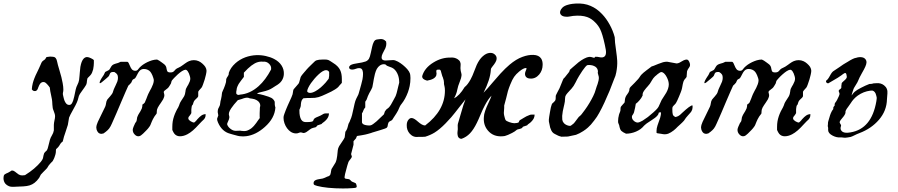

<svg xmlns="http://www.w3.org/2000/svg" viewBox="-151 -754 5072 1085"><path d="M-131.3 252.4Q-131.3 245.1 -129.9 240.2Q-128.4 234.9 -124.5 231.4Q-121.6 229 -115.2 226.1Q-110.4 224.1 -106 222.2Q-96.7 217.3 -92.3 214.4Q-91.3 213.4 -90.3 212.9Q-88.4 210.9 -86.9 210.4Q-85 209.5 -82 209.5Q-75.2 209.5 -65.9 216.3Q-63.5 218.3 -60.5 220.7Q-50.8 228.5 -45.4 231.9Q-36.1 237.3 -25.9 237.3L-9.8 235.8Q19 217.8 41 199.2Q64.9 178.7 79.6 160.6Q89.4 148.4 91.8 140.1Q92.3 137.7 93.3 132.1Q94.2 126.5 95.2 123Q96.7 115.2 98.6 111.8Q99.6 109.4 103 106Q103 106 103 106Q106.9 102.1 108.9 100.1Q110.8 98.6 111.3 98.1Q113.8 96.7 116.7 89.4Q117.7 87.4 118.2 85.7Q118.7 84 120.1 79.1Q122.1 70.3 124.5 62Q126.5 54.2 128.4 46.9Q129.9 40.5 130.9 36.6Q134.8 23.4 142.1 11.7Q150.9 -2.4 153.3 -17.1V-48.3Q153.8 -60.1 156.7 -72.8Q160.2 -86.9 160.2 -97.2Q160.2 -104.5 157.7 -111.8Q156.7 -115.7 153.8 -123Q152.3 -126.5 151.9 -128.4Q147.9 -137.7 147 -143.6Q146.5 -145 146 -153.3Q145.5 -157.7 145 -162.1Q144.5 -171.9 144 -179.7Q144 -183.6 142.6 -191.9Q140.6 -204.1 137.7 -216.3Q132.3 -238.8 130.4 -259.3Q127.4 -263.7 124 -268.1Q119.1 -274.4 114.7 -278.8Q110.4 -283.7 106.9 -286.1Q101.6 -290.5 94.2 -290.5Q83.5 -290.5 75.7 -280.8Q70.8 -274.4 65.4 -260.3Q64 -255.4 63 -253.4Q57.6 -239.3 46.4 -239.3Q42.5 -239.3 39.1 -240.2Q33.2 -242.7 28.8 -249Q29.8 -266.1 34.2 -283.7Q37.6 -296.9 43.5 -312Q48.8 -326.2 60.1 -348.6Q63 -355 70.3 -370.1L72.8 -376Q73.7 -377 76.2 -383.3Q77.1 -385.3 78.1 -387.7Q81.1 -395 82.5 -397.9Q85 -403.8 89.4 -408.2Q91.8 -410.6 95.7 -413.1Q97.7 -414.1 98.6 -415Q102.1 -417 104 -419.4Q106.9 -422.9 111.8 -431.6L131.3 -434.1Q134.3 -434.1 134.3 -434.1Q143.6 -434.1 148.9 -433.1Q152.8 -432.6 155.8 -431.6Q160.6 -429.7 164.1 -425.3Q169.4 -418.9 171.9 -405.3Q172.9 -399.4 176.3 -386.7Q180.2 -372.1 185.1 -356.4Q191.4 -335.9 195.8 -318.4Q200.7 -299.3 203.1 -284.7Q207 -263.2 207 -248.5Q207 -238.3 205.1 -231.9Q203.6 -227.1 204.6 -219.2Q205.6 -213.4 207.5 -206.1Q210.4 -192.9 213.9 -184.1Q218.3 -174.3 223.1 -168.9Q230 -161.1 239.7 -161.1Q242.7 -161.1 244.6 -161.6Q250 -162.6 253.9 -168Q257.8 -173.3 262.2 -185.1Q265.6 -195.3 268.6 -209Q271 -218.8 273.9 -234.4Q274.9 -241.2 276.9 -248.5Q280.3 -263.2 286.6 -274.9Q293.5 -288.1 295.9 -301.8Q297.4 -309.6 298.3 -324.7Q298.8 -334 299.8 -342.8Q301.3 -362.8 303.2 -376Q306.2 -392.6 310.5 -403.8Q315.4 -416.5 322.3 -423.3Q331.1 -431.6 341.3 -431.6Q345.7 -431.6 351.6 -429.7Q356.4 -428.2 362.3 -425.3Q367.7 -422.9 371.6 -420.4Q377.4 -417 379.4 -414.1V-397.9Q379.4 -390.1 378.4 -381.8Q377.4 -371.1 375.5 -362.3Q373 -352.5 369.6 -344.7Q365.7 -335 360.8 -330.1Q359.4 -328.1 357.4 -326.2Q354.5 -323.2 352.1 -320.8Q348.6 -317.9 346.2 -314.9Q343.8 -312.5 343.3 -311.5Q342.8 -310.5 341.8 -305.2Q341.3 -301.8 340.3 -296.4Q339.8 -291 339.4 -287.1Q338.4 -281.7 337.4 -278.3Q335.4 -272.9 325.7 -258.8Q321.3 -252.4 315.9 -245.1Q305.7 -231 300.8 -223.6Q293.5 -211.9 291.5 -199.7Q289.6 -189.9 283.2 -174.8Q277.3 -161.1 264.6 -138.7Q261.7 -133.3 259.8 -129.9Q245.6 -105 239.3 -89.4L232.4 -48.3Q225.6 -24.9 218.8 -6.3Q209 20.5 205.1 39.6Q203.6 45.4 202.6 46.9Q202.1 47.4 200.7 47.9Q196.3 50.8 192.4 55.7Q190.4 58.1 187.5 63Q186 65.4 185.1 67.4Q181.2 73.2 177.7 77.6L166 88.9Q165.5 90.3 165 95.2Q165 98.6 164.6 104.5Q164.1 107.9 164.1 109.9Q163.1 116.2 162.1 119.1Q161.6 120.6 161.1 122.6Q158.2 131.3 155.8 138.2Q153.8 142.6 151.9 146.5Q149.4 152.3 146.5 156.7Q143.6 160.2 138.2 165Q134.8 168.5 132.3 171.4Q126.5 177.2 123.5 182.1Q120.1 187.5 119.1 189.5Q116.2 195.8 107.4 204.1Q105 206.5 92.8 218.8Q92.8 218.8 92.8 218.8Q81.5 230 79.6 232.9L70.3 251Q57.6 269 43.9 279.3Q31.7 288.6 16.6 293.5Q2.4 297.9 -19.5 299.3Q-32.2 299.8 -43.5 300.3Q-59.1 300.8 -65.4 301.3Q-69.8 301.8 -75.2 301.8Q-81.5 301.8 -87.4 301.3Q-93.8 300.8 -101.1 297.9Q-112.8 293 -120.6 284.2Q-131.3 271 -131.3 252.4Z M600.1 -26.9Q600.1 -27.3 601.6 -31.7Q603 -35.2 604.5 -39.6Q606.9 -44.9 608.9 -49.3Q611.3 -55.2 612.3 -57.1Q613.3 -59.1 616.2 -63L619.1 -66.9Q620.1 -67.9 621.1 -72.5Q622.1 -77.1 622.6 -80.6Q623.5 -86.9 624 -90.3Q624.5 -92.3 626.5 -96.7Q629.4 -104.5 635.7 -114.3Q639.6 -120.1 642.6 -125.5Q647.9 -134.8 650.4 -141.1Q653.8 -150.9 653.8 -163.1Q656.2 -164.1 660.2 -167.5Q664.1 -170.4 665.5 -172.4Q668 -174.8 670.9 -183.6Q672.9 -188.5 676.3 -196.3Q679.2 -203.6 681.6 -210.4Q684.6 -217.8 686.5 -222.2Q689.9 -230 695.8 -240.7Q700.7 -249 704.6 -256.8Q710.9 -269.5 713.9 -278.3Q718.3 -290.5 718.3 -301.8L715.8 -312.5Q712.4 -322.3 710 -328.6Q704.6 -340.8 699.2 -347.7Q692.9 -355.5 684.1 -359.4Q674.3 -364.3 662.6 -364.3Q649.9 -364.3 641.1 -356.9Q635.7 -352.5 629.9 -342.8Q625.5 -335.9 622.1 -328.1Q617.2 -317.9 613.3 -313Q609.4 -308.6 604.5 -307.1Q599.1 -305.2 596.2 -299.3Q596.2 -299.3 596.2 -299.3Q594.7 -295.4 593.3 -292.5Q592.3 -291 591.8 -289.6Q590.8 -287.6 590.8 -287.1Q589.8 -285.6 586.4 -282.2Q584.5 -280.3 582.5 -277.8Q578.6 -273.9 574.2 -270Q572.8 -268.6 559.1 -236.3Q546.9 -208.5 535.2 -180.7Q518.1 -140.1 507.8 -116.2Q501 -100.1 496.1 -89.4Q486.8 -67.4 481 -55.2Q476.1 -44.4 473.6 -40Q470.2 -33.7 465.8 -27.8Q461.9 -22.9 457.5 -18.6Q452.6 -13.7 446.8 -9.3Q441.4 -4.9 434.1 0L422.4 2.4Q414.6 2.4 408.2 -1.5Q403.3 -4.9 399.9 -10.7Q396.5 -16.1 394.5 -23.4Q393.1 -30.3 393.1 -35.2Q393.1 -44.9 401.9 -65.4Q406.7 -76.7 419.4 -101.6Q424.3 -111.8 427.7 -118.7Q440.4 -143.6 443.4 -150.9Q447.3 -160.2 448.2 -169.4Q449.7 -182.1 455.1 -190.9Q457.5 -194.8 463.9 -201.2Q467.3 -205.1 470.7 -209Q478 -217.3 481.9 -223.1Q486.8 -230.5 488.8 -239.3Q490.7 -247.1 498 -262.2Q500 -266.1 501.5 -269.5Q508.8 -284.7 511.7 -292.5Q515.6 -303.7 515.6 -313.5Q515.6 -316.9 515.1 -320.8Q514.6 -327.6 511.7 -332.5Q507.3 -340.3 495.1 -347.2H488.3Q481.4 -347.2 477.1 -345.2Q473.6 -343.3 471.2 -339.8Q469.2 -336.9 467.8 -332Q466.3 -327.6 464.8 -325.2Q462.4 -321.3 451.2 -312Q447.8 -309.1 443.8 -305.7Q431.2 -294.9 423.3 -288.6Q416.5 -283.7 414.1 -283.7Q412.6 -283.7 412.1 -286.6Q411.6 -288.6 413.6 -293.5Q415.5 -299.3 421.9 -310.1Q424.3 -314 428.5 -320.3Q432.6 -326.7 435.1 -330.1L443.4 -347.2Q443.8 -347.7 449.7 -350.6Q449.7 -350.6 453.1 -352.3Q456.5 -354 456.5 -354Q462.4 -356.9 463.9 -357.9Q466.8 -359.4 469.7 -364.7Q471.2 -366.7 472.7 -369.6Q475.6 -375 477.5 -377.9Q481 -383.3 485.4 -386.7Q489.7 -390.1 498.5 -393.1Q501.5 -394 506.3 -395.5Q513.2 -397.5 516.6 -398.4Q524.9 -401.4 530.8 -404.8H567.9Q573.7 -404.8 579.1 -391.1Q580.1 -388.7 581.1 -386.7Q587.9 -369.6 593.8 -362.8Q601.1 -354 613.8 -354Q624.5 -354 629.9 -362.8Q632.3 -366.7 638.2 -372.6Q646.5 -380.9 657.2 -388.7Q668.9 -396.5 681.6 -402.8Q695.3 -409.2 708 -413.1Q723.6 -417.5 736.8 -417.5Q747.6 -413.1 762.2 -401.9Q771 -395 773.4 -393.6Q786.1 -384.8 789.1 -372.1Q789.6 -369.6 790 -366.7Q792 -355 794.9 -350.6Q798.8 -344.7 812 -344.7Q819.3 -344.7 824.7 -346.7Q829.1 -348.6 833 -352.5Q835.4 -355 836.9 -356.9Q841.3 -362.3 845.7 -365.2Q847.2 -366.7 850.6 -368.2Q854 -370.1 856 -370.6Q869.6 -376.5 884.3 -387.7Q889.2 -391.6 893.6 -394.5Q907.7 -404.8 917.5 -408.7Q930.7 -414.1 944.8 -414.1Q959 -414.1 972.2 -408.2Q982.9 -403.3 992.7 -394.5Q1002.9 -385.7 1009.3 -376Q1016.1 -364.3 1016.1 -354Q1016.1 -347.2 1012.7 -331.5Q1009.8 -319.3 1005.9 -305.2Q1001 -289.1 996.6 -277.8Q991.7 -263.7 988.3 -259.3Q987.3 -258.3 985.4 -255.9Q981.4 -252 977.1 -246.6Q975.1 -244.1 973.6 -242.7Q969.7 -237.3 969.2 -235.8V-210.4Q967.8 -206.1 963.4 -201.2Q960.9 -198.7 957.5 -195.8Q952.6 -191.4 949.7 -188Q944.8 -182.6 942.9 -176.3Q941.4 -172.9 940.9 -170.4Q939.9 -163.1 936.5 -160.6Q933.1 -158.2 932.1 -150.4Q932.1 -150.4 932.1 -150.4Q931.2 -142.6 930.7 -139.6Q930.2 -135.7 930.2 -134.3V-114.7Q928.7 -110.8 924.3 -105Q923.3 -104 922.9 -103Q917.5 -96.7 915.5 -93.8Q913.1 -89.4 913.1 -85.4Q913.1 -80.6 917.5 -75.7Q920.9 -72.3 926.3 -68.8Q931.6 -65.4 937 -63.5Q941.9 -61.5 944.3 -61.5Q948.7 -61.5 958 -72.3Q960.9 -76.2 963.9 -79.6Q977.1 -94.2 986.3 -100.6Q998 -108.9 1011.2 -108.9Q1011.2 -102.1 1010.3 -96.7Q1008.3 -86.9 1002 -80.1L1001 -79.1Q1000.5 -78.6 989.3 -67.9Q984.4 -63 975.6 -53.7Q955.1 -30.8 939.9 -17.6Q922.9 -2.9 907.7 4.9Q886.2 16.1 866.2 16.1Q846.7 16.1 835 2.4Q828.6 -5.4 822.8 -19.5V-37.1Q822.8 -53.7 825.2 -68.8Q827.6 -82.5 832.5 -97.2Q836.9 -110.4 844.2 -125.5Q849.6 -137.2 856 -147Q858.9 -151.9 861.3 -159.2Q862.8 -164.1 864.3 -168Q866.7 -174.8 874 -186Q876 -189 877.9 -191.9Q885.3 -202.6 889.2 -209.5Q893.1 -217.3 894.5 -223.6Q895.5 -227.1 896 -231.9Q896.5 -233.9 897 -236.8Q897.5 -241.7 897.9 -244.1Q898.4 -248 899.9 -252Q901.9 -256.8 907.2 -266.1Q910.6 -271.5 913.1 -275.9Q918.9 -286.6 921.4 -293.9Q924.3 -302.2 924.3 -309.1Q924.3 -315.4 921.9 -323.7Q919.9 -331.5 916.5 -339.4Q912.6 -347.7 909.2 -352.5Q903.8 -359.9 897 -359.9Q890.1 -359.9 877.4 -352.1Q866.7 -345.2 854 -334Q843.3 -324.7 832 -312.5Q823.7 -303.7 821.3 -300.3Q817.9 -295.9 816.9 -289.1Q816.4 -285.2 814.9 -282.2Q814.9 -282.2 814.9 -282.2Q811 -275.4 808.6 -271.5Q806.2 -267.6 804.2 -264.6Q801.3 -260.7 800.8 -259.8Q798.3 -256.3 789.6 -250Q789.6 -250 789.6 -250Q780.8 -243.7 777.8 -240.7Q773.9 -236.8 774.4 -232.4Q774.9 -230 775.9 -226.6Q777.3 -222.2 777.8 -217.3Q778.3 -207 771 -192.9Q766.6 -185.1 757.8 -172.4Q752 -164.6 749 -159.7Q738.8 -144.5 736.3 -134.3Q736.3 -133.3 735.8 -131.3Q735.4 -127 734.9 -121.1Q734.9 -119.6 734.9 -117.7Q734.4 -112.8 733.9 -111.8Q733.4 -110.4 728 -104Q725.1 -100.6 722.2 -96.2Q717.8 -89.8 712.9 -80.1Q710.4 -74.7 707.5 -68.4Q704.6 -61 702.6 -56.6Q699.2 -46.9 695.8 -41.5Q693.8 -38.1 691.4 -35.6Q689.9 -33.7 688 -30.8Q685.5 -27.8 682.9 -24.7Q680.2 -21.5 677.2 -18.6Q675.3 -16.6 672.4 -13.7Q664.1 -4.9 657.7 1Q650.9 7.3 645.5 11.2Q638.7 16.1 630.9 16.1Q619.6 16.1 610.4 6.3Q599.1 -4.9 599.1 -20.5Z M1215.8 -194.8 1192.9 -188Q1168.5 -161.6 1155.3 -141.6Q1137.7 -115.7 1143.6 -100.6Q1145.5 -96.2 1145 -89.4Q1144 -80.1 1137.7 -67.4Q1133.3 -58.1 1132.3 -52.7Q1135.7 -38.6 1149.9 -27.3Q1163.1 -16.6 1175.8 -15.1Q1182.1 -14.2 1191.9 -15.1Q1199.2 -16.1 1206.5 -15.6Q1206.5 -15.6 1211.4 -14.6Q1222.2 -13.2 1228.5 -13.2Q1233.9 -13.2 1239.3 -14.2Q1246.6 -15.6 1254.9 -20Q1259.3 -22 1262.7 -24.4Q1269.5 -28.3 1276.4 -35.2Q1280.3 -38.6 1283.7 -42.5Q1288.1 -47.4 1297.4 -59.6Q1301.3 -64.9 1302.7 -67.4Q1304.2 -70.3 1309.6 -77.1Q1315.9 -85 1316.9 -86.9Q1317.4 -88.9 1316.4 -95.7Q1315.9 -98.6 1316.4 -106.4Q1316.4 -111.8 1316.4 -114.7Q1317.4 -130.9 1317.4 -137.2Q1316.9 -145 1318.8 -151.4Q1320.3 -156.2 1319.3 -161.9Q1318.4 -167.5 1315.4 -172.9Q1311.5 -180.2 1301.8 -186.5Q1298.8 -188.5 1296.4 -189.5Q1289.1 -193.8 1274.4 -196.3Q1270 -196.8 1267.1 -197.3Q1260.3 -197.8 1256.8 -199.7Q1254.9 -201.2 1251 -201.7Q1237.3 -203.6 1215.8 -194.8ZM1184.1 -231Q1182.6 -221.7 1192.4 -218.3Q1199.2 -216.3 1204.6 -219.2Q1261.7 -223.6 1310.5 -267.1Q1350.1 -302.7 1380.9 -361.3Q1383.8 -380.4 1369.1 -394Q1355 -407.7 1335.4 -405.3Q1319.3 -407.2 1304.2 -402.3Q1289.1 -397.9 1269.5 -383.3Q1259.3 -375.5 1249.5 -366.2Q1240.7 -357.9 1227.1 -343.3Q1227.1 -339.8 1227.1 -331.5Q1227.5 -320.3 1227.3 -319.6Q1227.1 -318.8 1219.2 -309.1Q1214.8 -303.7 1212.9 -300.8Q1211.9 -299.8 1210.9 -298.3Q1201.2 -285.6 1198.2 -280.3Q1197.8 -279.3 1196.8 -277.8Q1190.4 -266.1 1187.5 -256.3Q1186.5 -252.9 1185.5 -243.2Q1185.1 -239.3 1184.6 -238.3Q1184.1 -237.3 1184.1 -235.8Q1184.6 -233.9 1184.1 -231ZM1301.8 -226.6Q1301.8 -225.6 1304.7 -224.1Q1308.1 -222.7 1310.5 -222.7Q1315.4 -222.7 1338.9 -216.3Q1371.1 -207 1381.8 -201.2Q1395 -194.3 1401.4 -179.2Q1400.4 -160.2 1405.3 -146.5Q1401.4 -85.9 1345.7 -36.6Q1294.9 8.8 1240.7 15.6Q1223.6 18.1 1203.1 15.6Q1197.3 14.6 1192.9 13.7Q1185.5 12.2 1162.1 5.4Q1153.3 2.4 1148.9 1.5Q1103 -10.3 1080.6 -62.5Q1075.2 -75.7 1075.7 -82.5Q1076.2 -86.4 1079.1 -92.3Q1082 -97.7 1082.5 -101.1Q1082.5 -104.5 1081.5 -108.9Q1080.1 -113.3 1079.6 -118.2Q1078.1 -135.3 1086.9 -148.9Q1093.3 -159.2 1093.8 -172.9Q1094.2 -181.2 1098.1 -193.8Q1100.1 -200.7 1101.6 -211.9Q1102.5 -217.8 1102.5 -220.7Q1102.1 -229.5 1108.9 -243.2Q1113.3 -251.5 1119.6 -269Q1121.6 -274.9 1122.1 -276.4Q1127.4 -291 1127 -299.3Q1126 -309.1 1134.8 -320.8Q1143.6 -333 1141.6 -341.3Q1151.4 -371.6 1179.2 -396.5Q1203.1 -418 1235.4 -430.2Q1265.1 -440.9 1297.4 -442.4Q1324.2 -443.4 1350.6 -437.5Q1377.4 -431.6 1397.9 -420.9Q1425.3 -406.7 1439.9 -384.3Q1454.6 -361.3 1453.1 -335Q1452.1 -314 1440.4 -296.9Q1430.2 -281.7 1405.8 -268.1Q1394.5 -261.7 1388.2 -256.8Q1369.1 -243.7 1333.5 -235.8Q1314 -231.9 1301.8 -226.6Z M1452.1 -98.1Q1452.6 -101.6 1455.6 -109.4Q1458 -117.2 1463.4 -130.4Q1465.3 -134.8 1467.8 -141.1Q1472.2 -150.9 1474.6 -157.2Q1481 -171.9 1486.8 -184.1Q1497.6 -206.5 1502.4 -221.2Q1503.4 -225.1 1504.4 -232.9Q1504.4 -232.9 1504.4 -232.9Q1505.4 -240.7 1506.3 -244.1Q1507.3 -248.5 1509.8 -251L1535.2 -280.3Q1538.1 -283.7 1540 -290Q1541.5 -293.5 1543.9 -303.7Q1543.9 -303.7 1543.9 -303.7Q1546.4 -314 1547.9 -317.9Q1548.3 -318.8 1549.8 -321.8Q1552.7 -326.7 1554.7 -329.1Q1556.2 -330.6 1558.6 -334Q1564.5 -340.8 1569.3 -346.7Q1573.2 -350.6 1576.2 -354.5Q1579.6 -358.4 1580.1 -359.4Q1581.5 -361.8 1590.8 -371.1Q1595.2 -375.5 1602.1 -382.3Q1610.8 -390.6 1616.7 -396.5Q1625 -404.8 1628.9 -408.2Q1636.7 -414.6 1652.8 -416.5Q1660.6 -417.5 1671.9 -417.5H1687Q1694.8 -417.5 1700.2 -416Q1705.1 -415 1710 -412.1Q1713.9 -410.2 1718.8 -406.7Q1724.6 -402.3 1731.4 -398.4Q1759.8 -381.3 1771 -358.4Q1780.8 -338.4 1780.8 -307.6V-286.1Q1779.8 -285.2 1776.9 -281.2Q1774.4 -278.8 1771.5 -275.4Q1768.1 -271.5 1766.6 -270Q1762.7 -265.1 1761.2 -263.2Q1756.3 -257.3 1742.2 -248.5Q1732.9 -242.7 1720.7 -236.3Q1706.1 -228.5 1690.9 -222.2Q1679.7 -217.3 1668.9 -212.4Q1649.4 -203.6 1628.9 -201.2Q1618.2 -200.2 1600.6 -200.2Q1592.8 -200.2 1586.4 -200.2Q1575.2 -199.7 1563.5 -198.7Q1557.6 -193.4 1554.2 -187Q1552.2 -182.6 1551 -177.2Q1549.8 -171.9 1549.3 -165Q1549.3 -159.7 1548.8 -156.2Q1548.3 -152.3 1546.9 -147.9Q1546.4 -147 1545.4 -145Q1543.9 -140.6 1543 -138.2Q1541.5 -134.8 1541 -134.3V-129.4Q1541 -120.6 1541.5 -112.8Q1543 -98.1 1546.4 -88.4Q1549.8 -78.1 1555.7 -72.3Q1563.5 -64 1578.6 -64Q1578.6 -64 1578.6 -64Q1589.8 -64 1596.2 -64.5Q1602.5 -64.9 1607.9 -65.9Q1614.7 -67.4 1616.7 -68.8Q1618.2 -69.8 1619.6 -73.2Q1620.1 -74.2 1620.6 -75.7Q1622.1 -79.1 1623 -81.1Q1624.5 -83.5 1627.9 -85.9Q1634.3 -90.3 1646 -94.7Q1661.1 -100.6 1669.4 -106Q1676.8 -111.3 1684.1 -112.8Q1688 -113.3 1693.8 -113.3H1708Q1708 -103.5 1704.1 -94.2Q1701.2 -87.4 1695.8 -80.6Q1690.4 -73.7 1681.6 -66.4Q1676.8 -62.5 1669.9 -57.6L1666 -53.2L1643.1 -45.4Q1642.6 -45.4 1641.1 -43.5Q1640.1 -42 1638.7 -40.3Q1637.2 -38.6 1636.2 -37.6Q1634.3 -35.6 1633.3 -35.2Q1632.3 -35.2 1627.4 -33.7Q1627.4 -33.7 1627.4 -33.7Q1622.6 -32.2 1619.6 -31.7Q1618.2 -31.2 1617.7 -31.2Q1610.4 -29.8 1599.6 -22Q1597.2 -20 1594.7 -18.1Q1584.5 -10.3 1579.6 -7.3Q1571.3 -2.4 1564.5 -2.4Q1560.5 -2.4 1556.6 -4.4Q1553.2 -5.9 1549.3 -5.9Q1543.5 -5.9 1538.1 -3.4Q1531.2 0 1522 0Q1507.3 0 1493.2 -8.3Q1481 -16.1 1471.2 -29.3Q1461.9 -42 1456.5 -57.6Q1451.2 -73.2 1451.2 -87.9ZM1585 -238.8Q1585 -235.4 1587.9 -233.4Q1588.9 -232.4 1590.8 -231.4Q1593.8 -230 1596.7 -229.5Q1598.6 -229 1601.1 -229Q1614.3 -229 1631.8 -238.8Q1646 -246.6 1662.1 -260.3Q1675.3 -272 1689 -287.1Q1699.7 -299.3 1706.5 -309.1Q1708.5 -316.9 1709 -325.2Q1709 -328.6 1709 -335.4V-347.2Q1705.6 -353 1700.7 -355.5Q1696.3 -357.4 1691.4 -357.4Q1682.1 -357.4 1670.4 -350.1Q1661.1 -344.2 1649.9 -334Q1637.7 -322.8 1625.5 -308.6Q1614.7 -295.9 1606.4 -284.2Q1596.2 -269.5 1590.3 -256.8Q1585 -245.1 1585 -238.8Z M1642.1 296.9Q1625 292.5 1622.6 288.1Q1621.1 286.1 1621.1 281.2Q1621.1 271 1629.4 265.6Q1634.3 262.2 1644.5 259.8Q1652.8 257.8 1661.1 256.8Q1671.9 255.9 1680.7 252Q1682.6 251.5 1685.5 250Q1689 248.5 1690.9 247.6Q1694.8 245.6 1698.2 244.1Q1701.7 243.2 1703.6 242.7Q1711.9 239.7 1715.3 233.4Q1716.8 230 1718.3 222.7Q1719.2 217.8 1719.7 213.4Q1720.7 206.1 1722.2 201.7L1745.1 164.6Q1748.5 157.2 1751 147Q1752.9 138.7 1754.4 127.4Q1755.4 119.1 1756.3 109.4Q1756.8 100.1 1757.8 94.7Q1759.3 83 1765.6 71.8Q1769 65.4 1777.3 54.2Q1781.7 47.9 1784.2 43.9Q1793.5 30.8 1796.9 22L1800.8 -10.3Q1802.7 -10.7 1804.2 -14.2Q1805.2 -16.1 1807.6 -20Q1811.5 -26.9 1813.5 -35.6Q1814.5 -41.5 1817.9 -52.2L1818.8 -55.2Q1819.3 -57.1 1821.8 -60.5Q1824.2 -64 1825.7 -68.4Q1826.7 -71.8 1828.1 -75.2Q1834 -86.9 1838.4 -104Q1841.3 -114.3 1847.2 -142.6Q1847.2 -142.6 1847.2 -142.6Q1853 -170.9 1856.9 -183.1Q1858.9 -189.5 1861.8 -195.3Q1863.3 -198.2 1864.7 -201.2Q1868.2 -209 1870.6 -212.9Q1874 -218.3 1876.5 -227.5Q1878.4 -234.9 1881.8 -246.1Q1887.2 -263.7 1890.6 -277.8Q1895 -293.9 1897.5 -306.2Q1900.4 -323.2 1900.4 -335.4Q1900.4 -341.3 1899.9 -346.2Q1898.9 -353 1897 -357.9Q1894.5 -362.8 1891.1 -365.7Q1886.7 -369.1 1878.4 -369.1Q1869.1 -369.1 1859.9 -365.2Q1849.1 -360.8 1839.8 -360.8Q1832.5 -360.8 1827.6 -363.3Q1821.8 -366.2 1821.8 -372.6Q1821.8 -379.9 1829.1 -385.3Q1835.4 -389.6 1847.7 -392.6Q1856.9 -395 1870.1 -396.7Q1883.3 -398.4 1894.5 -400.9Q1907.7 -403.8 1915.5 -406.7Q1927.7 -411.6 1934.1 -422.4Q1939.5 -431.2 1944.8 -457Q1946.3 -462.9 1947.3 -468.3Q1952.6 -494.1 1956.1 -504.9Q1961.4 -521 1969.2 -526.9Q1972.7 -529.3 1978.5 -530.8Q1982.4 -531.7 1989.3 -532.2Q1993.2 -532.7 1998.5 -533.2Q2002.9 -533.2 2004.9 -533.2Q2013.7 -533.2 2022.5 -526.9Q2026.9 -523.9 2030.8 -519.5L2032.2 -506.8Q2032.2 -495.1 2026.9 -481.9Q2023.9 -475.1 2018.6 -465.8Q2013.7 -457 2011.2 -451.2Q2005.4 -439 2005.4 -429.7Q2005.4 -419.4 2013.2 -415Q2019 -412.1 2028.3 -412.1L2070.3 -414.6Q2081.1 -414.6 2097.7 -405.8Q2111.3 -398.4 2125.5 -387Q2139.6 -375.5 2150.4 -363.3Q2162.1 -349.6 2165.5 -338.9Q2166.5 -336.4 2167 -332Q2167.5 -330.1 2167.5 -328.6Q2168.5 -322.8 2168.5 -313Q2168.5 -313 2168.5 -313Q2168.5 -289.1 2164.1 -267.6Q2160.6 -251 2154.3 -232.9Q2147 -213.4 2137.7 -196.3Q2127.9 -178.7 2119.1 -168Q2112.8 -160.6 2108.4 -151.9Q2106.4 -147.9 2103.5 -141.1Q2100.6 -134.3 2098.6 -129.9Q2094.2 -120.6 2090.8 -116.2Q2089.8 -114.7 2086.9 -109.9Q2083.5 -104.5 2078.6 -97.2Q2075.2 -91.8 2072.8 -88.4Q2067.4 -79.6 2066.4 -78.1Q2064 -74.2 2059.1 -72.3Q2058.1 -71.8 2057.1 -71.3Q2051.8 -68.8 2049.3 -66.9Q2046.4 -64.5 2044.4 -61.5Q2042.5 -58.1 2041.5 -52.7Q2041 -50.3 2040.5 -47.9Q2040 -42.5 2039.1 -39.6Q2037.6 -35.2 2035.6 -33.2Q2033.2 -30.8 2024.4 -27.3Q2018.1 -24.9 2000.5 -19.5Q1996.1 -18.1 1991.2 -16.6Q1971.2 -10.3 1950.7 -4.4Q1948.2 -3.4 1947.3 -2.9Q1930.2 2 1927.2 2.9Q1923.8 4.4 1913.6 6.3Q1907.2 7.8 1895.5 9.8Q1888.2 11.2 1884.3 11.7Q1871.1 14.2 1867.7 14.2Q1864.7 17.6 1863.8 19Q1862.8 20.5 1862.8 22Q1862.8 22.9 1862.8 23.4Q1862.3 24.9 1860.8 27.8L1846.7 43.9V64L1833 116.7Q1834 120.6 1835.9 125.5Q1837.4 129.9 1837.4 131.8Q1837.4 133.8 1834.5 138.2Q1832.5 141.6 1828.1 147Q1825.7 149.9 1824.2 151.9Q1819.3 158.2 1817.9 162.1Q1816.4 165.5 1811.5 182.1Q1809.6 189.5 1808.1 194.8Q1801.8 217.3 1798.8 230Q1795.9 243.2 1795.9 248Q1795.9 253.4 1800.8 255.4Q1803.2 256.3 1811 257.3Q1812.5 257.3 1813 257.3Q1822.3 258.3 1824.7 260.3Q1825.7 260.7 1829.1 264.2Q1829.1 264.2 1831.1 266.1Q1833 268.1 1833 268.1Q1836.4 271.5 1837.4 272Q1838.4 272.9 1841.8 273.9Q1844.2 274.9 1848.1 276.4Q1851.6 277.8 1853.5 278.8Q1858.4 280.8 1859.9 282.2Q1861.3 283.7 1862.3 288.1Q1862.8 289.1 1863.3 290.5Q1864.3 294.9 1864.7 298.3Q1865.2 300.3 1864.7 301.8Q1864.3 304.7 1859.9 306.6Q1856.4 308.1 1840.8 309.1Q1816.4 311 1787.1 311Q1743.7 311 1703.6 307.1Q1666 303.2 1642.1 296.9ZM1894.5 -64Q1894.5 -57.1 1900.9 -52.7Q1905.8 -49.3 1914.1 -47.4Q1921.4 -45.4 1933.1 -44.9Q1936.5 -44.9 1937.5 -44.9Q1943.4 -44.9 1950.2 -48.3Q1953.6 -50.3 1958.5 -53.7Q1964.4 -57.6 1974.6 -66.4Q1974.6 -66.4 1978 -69.3L2018.6 -107.9Q2021 -113.8 2022 -118.2Q2023.4 -125.5 2028.3 -129.9Q2032.2 -136.7 2039.1 -140.6Q2043.5 -143.1 2049.3 -149.9Q2057.6 -159.7 2065.9 -176.3Q2073.2 -190.4 2077.1 -196.8Q2085.9 -210.4 2090.3 -227.5Q2091.8 -232.4 2094.2 -243.2Q2097.7 -257.3 2099.6 -265.6Q2102.5 -280.3 2105 -287.1Q2105 -310.1 2098.6 -328.6Q2089.8 -353 2073.7 -365.7Q2065.4 -372.1 2052.2 -376Q2043 -378.9 2037.1 -381.8Q2031.7 -384.8 2029.8 -387.7Q2026.9 -391.1 2018.6 -391.1Q2006.3 -391.1 1995.6 -383.8Q1985.8 -377 1978.5 -364.7Q1972.7 -354 1967.8 -336.4Q1964.8 -325.2 1961.4 -307.1Q1959.5 -295.9 1958 -287.1Q1955.1 -268.1 1953.1 -261.2Q1951.7 -256.8 1947.8 -249.5Q1945.8 -245.6 1942.9 -240.2Q1939 -233.4 1936 -228Q1933.1 -222.2 1932.1 -219.7Q1927.2 -210.4 1924.8 -202.1Q1921.4 -189 1913.1 -179.2V-147Q1905.3 -138.7 1902.3 -129.4Q1900.4 -121.6 1894.5 -113.3Z M2755.4 -57.6Q2762.2 -57.6 2770 -59.1Q2778.3 -60.5 2780.8 -63.5Q2781.2 -64.5 2781.2 -65.4Q2781.2 -67.4 2782.7 -69.3Q2784.7 -71.8 2785.2 -73.2Q2785.6 -75.2 2791.5 -77.6Q2797.9 -80.6 2808.6 -87.9Q2823.7 -97.7 2838.9 -103Q2843.8 -104.5 2844.2 -105Q2845.7 -106.4 2856 -106.4H2870.1Q2870.1 -96.2 2866.2 -86.9Q2863.3 -80.6 2857.9 -73.7Q2852.5 -66.9 2844.7 -60.1Q2838.9 -55.2 2832 -50.8L2828.1 -45.9L2805.2 -38.1Q2804.7 -38.1 2804.7 -38.1Q2801.8 -35.2 2800.3 -32.7Q2799.3 -30.3 2797.4 -29.8Q2795.9 -29.8 2795.4 -28.8Q2794.4 -27.8 2791.5 -27.3Q2789.6 -26.9 2787.6 -25.9Q2784.7 -24.9 2782.2 -24.4Q2780.3 -23.9 2778.8 -23.9Q2770 -22.5 2764.6 -16.6Q2759.8 -11.7 2744.1 -3.4Q2740.7 -1.5 2738.3 -0.5Q2728.5 4.9 2719.7 8.3Q2708 13.2 2701.7 14.6Q2695.8 15.6 2689 16.1Q2636.2 20 2605.5 -17.1Q2579.1 -48.8 2583.5 -93.8Q2584 -119.6 2610.4 -174.8Q2623 -200.7 2626.5 -213.4Q2607.9 -194.8 2588.4 -157.7Q2576.2 -134.8 2564 -105Q2552.7 -77.6 2543.9 -60.1Q2525.4 -22 2504.9 -0.5Q2484.4 21 2457.5 30.3Q2447.3 30.8 2440.4 22.9Q2435.1 16.6 2434.1 2.9Q2433.6 -4.4 2435.5 -19.5Q2436 -22 2436 -22.9Q2436.5 -26.9 2435.5 -46.4Q2435.5 -50.3 2436.5 -54.2Q2437.5 -56.6 2441.4 -70.8Q2446.8 -89.4 2451.2 -104.5Q2460.9 -140.1 2467.8 -160.6Q2473.6 -178.7 2479.5 -192.4Q2467.8 -178.2 2447.3 -151.9Q2416.5 -111.8 2398.9 -91.3Q2382.8 -72.8 2367.2 -57.1Q2333.5 -22.5 2304.2 -4.4Q2280.8 9.8 2252 18.6Q2235.4 20 2214.8 19.5Q2185.1 23.9 2165 2Q2146.5 -18.6 2147.5 -47.4Q2147.9 -65.9 2156.7 -76.7Q2165.5 -88.4 2177.2 -86.9Q2190.4 -85 2210.4 -66.9Q2234.9 -44.9 2251.5 -44.9Q2363.3 -129.9 2363.3 -242.2Q2363.3 -256.8 2360.4 -268.6Q2359.9 -271 2359.4 -272Q2358.4 -276.4 2357.9 -279.8Q2357.4 -284.7 2357.9 -288.1Q2358.4 -297.4 2351.1 -317.9Q2349.1 -322.8 2348.6 -323.2Q2342.3 -342.3 2341.3 -348.6Q2340.8 -353 2338.9 -356Q2335.9 -361.3 2330.6 -360.8Q2330.1 -360.8 2319.3 -359.9L2315.9 -358.4L2314.5 -349.6Q2317.4 -337.4 2314.5 -328.1Q2306.6 -305.7 2262.7 -298.3Q2232.9 -305.7 2234.9 -324.2Q2248 -370.1 2298.3 -400.9Q2344.7 -429.7 2395.5 -428.7Q2417 -430.7 2434.6 -419.9Q2455.6 -407.2 2451.7 -381.3Q2451.2 -377 2451.2 -373Q2451.2 -369.6 2451.2 -366.2Q2452.1 -352.1 2455.6 -341.3Q2458 -333.5 2457 -326.2Q2456.1 -314 2447.8 -293.9Q2436.5 -266.1 2433.1 -247.1Q2429.2 -224.1 2415 -198.7Q2444.8 -212.4 2474.6 -261.7Q2492.2 -275.4 2508.3 -305.2Q2519 -324.7 2528.8 -351.6Q2536.6 -373 2543 -387.2Q2558.1 -419.4 2577.1 -436Q2596.7 -453.6 2616.7 -455.1Q2634.3 -456.5 2646 -445.3Q2657.2 -435.1 2655.3 -419.9Q2654.3 -411.1 2648.4 -401.4Q2644 -393.1 2629.4 -375Q2622.6 -366.2 2623 -362.8Q2623 -361.3 2622.6 -356.9Q2619.1 -304.7 2581.5 -230Q2600.1 -248.5 2632.8 -287.6Q2659.7 -319.3 2676.8 -337.9Q2705.1 -368.7 2729 -388.7Q2766.1 -419.9 2801.3 -432.6Q2834.5 -444.8 2862.8 -443.8Q2894.5 -442.9 2907.2 -422.9Q2916 -409.2 2915.5 -387.7Q2915 -355.5 2896 -333Q2874.5 -307.6 2844.2 -310.1Q2829.1 -311 2821.8 -319.3Q2815.4 -326.7 2815.9 -338.4Q2816.4 -346.2 2820.8 -355.5Q2824.7 -363.8 2824.2 -367.7Q2824.2 -369.6 2822.3 -369.6Q2821.8 -369.6 2821.3 -369.6Q2820.8 -369.6 2820.8 -369.6Q2807.1 -369.6 2782.7 -349.6Q2764.6 -334.5 2754.4 -319.8Q2744.1 -305.2 2732.4 -275.9Q2724.6 -256.8 2719.2 -238.8Q2715.8 -226.1 2709.5 -199.7Q2701.7 -168.9 2698.2 -157.7Q2698.7 -144 2697.3 -131.3Q2696.3 -122.1 2696.3 -116.7Q2696.3 -109.4 2698.2 -101.1Q2699.2 -95.2 2701.2 -89.4Q2704.1 -78.6 2706.1 -75.7Q2710 -69.8 2726.6 -64Q2743.2 -58.1 2755.4 -57.6Z M3272.5 -472.2Q3278.3 -433.1 3252.9 -429.7Q3245.1 -428.7 3234.4 -431.2Q3223.1 -434.1 3211.4 -433.1Q3211.4 -425.8 3201.7 -428.2Q3201.7 -428.2 3199.2 -429.2Q3196.3 -430.2 3191.9 -431.2Q3189.9 -431.6 3188.5 -432.1Q3183.6 -433.1 3178.2 -432.6Q3167 -431.6 3149.4 -422.4Q3135.3 -415 3118.7 -402.3Q3107.4 -393.6 3084.5 -373Q3081.1 -369.6 3069.3 -359.4Q3069.3 -356.9 3067.4 -353Q3066.4 -350.1 3065.9 -349.1Q3065.4 -347.7 3061.5 -342.8Q3056.2 -336.9 3052.7 -332Q3046.9 -324.2 3040 -315.9Q3037.6 -313 3036.6 -313Q3032.7 -312 3018.6 -274.4Q3010.3 -252 3003.4 -241.2Q3003.4 -241.2 3003.4 -241.2Q3002.9 -241.2 2999.3 -233.4Q2995.6 -225.6 2992.2 -219.2Q2990.7 -216.8 2989.7 -212.9Q2989.7 -211.9 2989.7 -211.4Q2989.7 -211.4 2989.3 -207.5Q2989.3 -206.5 2989.3 -206.5Q2989.3 -201.7 2989.3 -199.2Q2989.3 -195.3 2988.3 -191.4Q2987.8 -189.5 2987.8 -189Q2987.3 -185.5 2978.5 -176.8Q2972.7 -171.4 2971.2 -170.4Q2966.8 -167 2961.9 -147Q2960 -138.2 2957 -121.1Q2954.1 -106 2952.6 -94.7Q2949.7 -76.7 2950.7 -68.4Q2951.2 -66.4 2951.7 -63Q2954.6 -45.4 2958 -33.2Q2961.4 -22.9 2964.4 -17.1Q2969.2 -7.3 2976.1 -2Q2979 0.5 2983.9 2.9Q2987.3 4.9 2990.7 6.3Q2997.1 9.3 3002.4 12.2Q3005.4 13.7 3009.3 15.1Q3011.2 15.6 3011.7 15.6Q3016.6 17.6 3021.5 18.6L3058.1 17.6L3104 7.8Q3124 0.5 3145 -13.2Q3160.2 -22.9 3171.4 -33.2Q3187.5 -46.9 3207 -73.2Q3215.8 -85 3222.2 -94.2Q3233.9 -112.3 3250 -144Q3257.8 -159.7 3264.6 -174.3Q3270 -186.5 3281.7 -213.4Q3292.5 -238.3 3293.5 -240.2Q3299.8 -254.9 3319.8 -308.1Q3325.7 -323.7 3326.7 -325.2Q3328.1 -328.6 3331.5 -344.7Q3338.4 -380.4 3336.9 -410.6Q3335.9 -431.2 3330.6 -468.3Q3322.8 -519.5 3322.8 -543.9Q3313 -581.1 3294.4 -614.7Q3275.4 -649.4 3251.5 -674.3Q3222.2 -705.6 3186.5 -720.7Q3149.9 -736.8 3102.1 -733.9Q3092.3 -733.4 3084.5 -732.4Q3069.8 -730.5 3058.6 -727.1Q3038.6 -721.7 3027.8 -711.4Q3018.6 -702.6 3015.1 -691.9Q3010.7 -677.2 3021.5 -668Q3028.8 -661.1 3044.9 -659.7Q3058.6 -658.7 3066.4 -660.6Q3073.7 -662.6 3087.9 -664.1Q3135.3 -668.9 3167 -657.7Q3191.9 -648.9 3212.9 -627Q3230.5 -609.4 3240.2 -589.4Q3253.4 -563.5 3267.1 -500Q3270.5 -482.4 3272.5 -472.2ZM3026.4 -78.1Q3025.4 -86.4 3025.9 -99.1Q3026.9 -111.3 3029.3 -125.5Q3031.2 -135.7 3035.2 -152.3Q3037.1 -159.7 3037.6 -162.6Q3040 -172.4 3041 -180.2Q3041 -183.1 3041.5 -188.5Q3042 -195.3 3042.5 -201.7Q3043 -206.1 3043.9 -210Q3046.4 -217.3 3055.7 -228Q3060.5 -233.9 3070.8 -244.6Q3075.7 -250 3078.1 -252.4Q3090.8 -266.1 3102.1 -289.1Q3109.9 -305.7 3121.6 -325.2Q3141.1 -357.4 3156.2 -375.5Q3164.1 -384.8 3168 -385.7Q3168.5 -386.2 3170.4 -386.2Q3177.2 -387.2 3186 -386.2Q3196.3 -385.3 3204.1 -381.8Q3213.4 -378.4 3219.2 -372.1Q3226.1 -365.2 3227.5 -355Q3228.5 -350.1 3227.5 -346.7Q3226.6 -343.8 3227.5 -339.8Q3227.5 -339.8 3232.9 -319.3Q3233.9 -310.5 3231.4 -298.8Q3230 -291 3226.1 -279.3Q3223.1 -271 3220.7 -264.6Q3216.3 -252.4 3214.4 -244.6Q3211.4 -231.9 3201.2 -210.9Q3192.4 -192.9 3180.2 -172.4Q3168 -151.9 3154.8 -133.8Q3141.6 -115.2 3135.3 -107.9Q3131.8 -103.5 3129.4 -101.6Q3127.9 -100.1 3125.5 -98.1Q3122.6 -96.2 3120.6 -94.2Q3118.7 -92.3 3118.2 -91.3Q3117.7 -90.3 3113.5 -85.2Q3109.4 -80.1 3103 -71.3Q3100.1 -67.4 3096.7 -63Q3092.3 -57.6 3091.3 -56.6Q3090.8 -56.6 3090.8 -56.2Q3086.9 -52.7 3084 -50.8Q3081.5 -48.8 3075.7 -44.4Q3075.2 -44.4 3073.2 -43Q3073.2 -43 3072.3 -43Q3066.9 -42 3059.1 -44.4Q3051.8 -46.4 3045.4 -50.3Q3038.1 -54.7 3034.2 -60.1Q3027.8 -67.4 3026.4 -78.1Z M3559.1 -3.4V-15.1Q3559.1 -28.3 3564.5 -44.9Q3566.9 -53.7 3571.3 -64.5Q3576.7 -78.6 3579.6 -88.4Q3584.5 -105 3584.5 -119.1Q3577.1 -119.1 3574.7 -118.7Q3572.3 -118.2 3571.3 -116.2Q3570.8 -114.7 3570.8 -113.3Q3569.8 -108.9 3566.9 -104.5Q3562 -97.2 3550.8 -88.4Q3543.5 -82.5 3530.3 -74.2Q3522 -68.4 3515.6 -64.5Q3501.5 -55.7 3496.6 -50.8L3488.8 -43.9Q3480 -33.2 3468.3 -24.4Q3456.5 -16.1 3442.9 -10.3Q3429.2 -4.4 3414.6 -1.5Q3400.4 1.5 3386.7 1.5Q3368.2 -6.8 3360.4 -14.2Q3355.5 -19 3353 -26.4Q3351.1 -31.2 3350.1 -36.1Q3348.6 -46.9 3345.2 -53.2Q3341.3 -60.1 3341.8 -68.8Q3341.8 -69.3 3341.8 -69.8Q3342.3 -79.1 3342.8 -84Q3343.3 -87.9 3343.3 -88.9Q3343.8 -90.3 3344.2 -92.3Q3345.2 -99.1 3346.7 -105Q3348.1 -109.4 3349.6 -113.8Q3352.1 -119.6 3353 -122.1Q3356 -129.4 3355.5 -137.7Q3355 -147 3358.4 -151.9Q3359.9 -154.3 3364.7 -159.2Q3365.7 -160.6 3367.2 -162.1Q3372.6 -168 3376.5 -172.4Q3377.9 -174.3 3378.4 -174.8Q3379.4 -175.8 3379.4 -180.2Q3379.4 -183.1 3380.4 -189.5Q3380.9 -192.9 3380.9 -194.8Q3381.8 -200.7 3382.8 -201.7L3385.3 -208Q3388.2 -214.4 3393.6 -221.2Q3401.9 -231.4 3404.8 -241.7Q3405.8 -246.6 3405.8 -250Q3405.8 -256.3 3412.1 -262.7Q3413.6 -264.2 3413.6 -264.2Q3427.2 -277.8 3435.5 -286.1Q3441.9 -293 3448.7 -300.3Q3454.6 -306.6 3455.6 -307.6Q3457.5 -309.6 3461.9 -315.9Q3461.9 -315.9 3461.9 -315.9Q3466.3 -322.3 3467.8 -324.7Q3470.2 -328.1 3472.2 -330.6Q3475.6 -335 3484.9 -342.8Q3492.2 -349.1 3503.9 -357.9Q3509.8 -362.3 3515.1 -366.2Q3525.9 -374 3531.2 -378.4Q3542 -381.3 3557.6 -388.2Q3563.5 -390.6 3568.4 -392.6Q3585 -399.4 3595.7 -402.3Q3607.4 -405.3 3619.1 -405.3L3672.4 -395.5Q3680.2 -395.5 3689.9 -400.4Q3693.8 -402.3 3699.2 -405.8Q3707.5 -410.6 3712.4 -413.1Q3722.2 -417.5 3729 -417.5Q3734.9 -417.5 3738.8 -413.1Q3741.2 -410.6 3743.7 -405.3Q3745.6 -401.4 3747.1 -396.5Q3748.5 -392.1 3748.5 -387.7Q3748.5 -382.8 3746.6 -378.4Q3745.1 -375 3741.7 -370.1Q3739.7 -367.7 3738.8 -366.2Q3733.9 -358.9 3731.4 -350.6L3729 -319.3Q3729 -318.4 3726.6 -315.9Q3726.1 -314.9 3724.6 -313Q3722.2 -310.5 3720.7 -308.6Q3719.2 -307.1 3717.8 -305.2Q3713.9 -299.8 3710.9 -292Q3709 -286.6 3707.5 -278.8Q3706.1 -272.9 3705.1 -266.1Q3704.1 -259.3 3703.1 -255.4Q3701.7 -247.6 3696.3 -233.4Q3692.4 -222.7 3686 -208Q3680.7 -195.3 3676.3 -186Q3669.9 -172.4 3665.5 -167Q3664.1 -165.5 3661.1 -162.6Q3657.2 -159.2 3655.3 -156.7Q3651.9 -153.3 3650.4 -150.4Q3648.4 -146.5 3648.4 -138.7Q3648.4 -138.7 3648.4 -138.7Q3648.4 -127 3648.9 -120.1Q3649.4 -114.3 3650.4 -110.4Q3651.4 -104.5 3653.3 -102.1Q3654.8 -99.6 3658.2 -97.2Q3664.6 -92.3 3669.9 -92.3L3672.4 -95.2Q3680.2 -95.2 3691.4 -104.5Q3696.8 -108.9 3705.6 -117.7Q3717.3 -128.4 3724.6 -134.8Q3743.2 -150.9 3754.9 -156.7Q3761.2 -159.7 3762.2 -157.7Q3762.7 -157.2 3762.7 -156.2V-147Q3762.7 -135.7 3756.3 -125Q3752.4 -118.7 3742.2 -107.9Q3737.8 -103 3734.9 -99.6Q3723.1 -86.4 3719.7 -80.1Q3716.3 -73.2 3705.6 -63Q3701.7 -59.1 3694.8 -52.7Q3685.1 -43.9 3677.7 -37.1Q3670.4 -29.8 3668.5 -27.8Q3662.6 -22 3656.2 -17.1Q3648.4 -10.7 3640.6 -6.3Q3632.3 -1.5 3625 1.5Q3615.2 4.9 3605.5 4.9Q3597.7 4.9 3584 2Q3573.2 0 3563.5 -1ZM3419.9 -92.8Q3419.9 -86.4 3423.3 -80.1Q3426.3 -75.2 3430.7 -71.3Q3435.5 -66.4 3441.9 -64Q3447.3 -61.5 3452.1 -61.5Q3461.9 -61.5 3480.5 -72.3Q3493.2 -80.1 3510.3 -92.8Q3526.4 -105.5 3541.5 -119.1Q3556.2 -132.3 3562 -139.2Q3571.8 -149.9 3578.6 -168.5Q3582 -177.7 3587.9 -189Q3594.2 -200.2 3601.6 -210.4Q3608.9 -220.7 3614.3 -230.5Q3620.6 -242.2 3624 -252.4Q3628.4 -266.1 3628.4 -276.9Q3628.4 -285.6 3625.5 -296.9Q3622.1 -308.1 3616.7 -318.4Q3610.4 -330.6 3603.5 -337.4Q3593.8 -347.2 3585.4 -346.7Q3580.6 -346.2 3574.7 -341.8Q3571.3 -339.8 3564 -334Q3561.5 -331.5 3558.6 -329.1Q3552.7 -324.2 3550.3 -322.3Q3545.4 -317.9 3541 -312Q3537.6 -307.6 3533.2 -300.3Q3531.2 -296.9 3529.8 -294.4Q3524.9 -285.6 3521 -280.3Q3516.6 -273.9 3508.8 -265.6Q3504.4 -260.7 3500.5 -256.3Q3492.2 -246.6 3488.3 -240.7Q3481.9 -231.4 3480.5 -223.1V-214.4Q3477.5 -207.5 3472.7 -200.2Q3468.8 -194.3 3463.4 -188Q3458 -181.6 3452.6 -176.3Q3446.8 -170.9 3441.9 -167.5Q3441.4 -164.6 3440.4 -159.2Q3439 -151.4 3438 -145.5Q3436 -136.7 3433.6 -127Q3433.1 -124.5 3432.6 -122.6Q3431.6 -117.2 3428.7 -112.3Q3427.7 -110.4 3426.3 -107.9Q3423.3 -104 3421.9 -101.6Q3419.9 -97.2 3419.9 -92.8Z M4017.6 -26.9Q4017.6 -27.3 4019 -31.7Q4020.5 -35.2 4022 -39.6Q4024.4 -44.9 4026.4 -49.3Q4028.8 -55.2 4029.8 -57.1Q4030.8 -59.1 4033.7 -63L4036.6 -66.9Q4037.6 -67.9 4038.6 -72.5Q4039.6 -77.1 4040 -80.6Q4041 -86.9 4041.5 -90.3Q4042 -92.3 4043.9 -96.7Q4046.9 -104.5 4053.2 -114.3Q4057.1 -120.1 4060.1 -125.5Q4065.4 -134.8 4067.9 -141.1Q4071.3 -150.9 4071.3 -163.1Q4073.7 -164.1 4077.6 -167.5Q4081.5 -170.4 4083 -172.4Q4085.4 -174.8 4088.4 -183.6Q4090.3 -188.5 4093.8 -196.3Q4096.7 -203.6 4099.1 -210.4Q4102.1 -217.8 4104 -222.2Q4107.4 -230 4113.3 -240.7Q4118.2 -249 4122.1 -256.8Q4128.4 -269.5 4131.3 -278.3Q4135.7 -290.5 4135.7 -301.8L4133.3 -312.5Q4129.9 -322.3 4127.4 -328.6Q4122.1 -340.8 4116.7 -347.7Q4110.4 -355.5 4101.6 -359.4Q4091.8 -364.3 4080.1 -364.3Q4067.4 -364.3 4058.6 -356.9Q4053.2 -352.5 4047.4 -342.8Q4043 -335.9 4039.6 -328.1Q4034.7 -317.9 4030.8 -313Q4026.9 -308.6 4022 -307.1Q4016.6 -305.2 4013.7 -299.3Q4013.7 -299.3 4013.7 -299.3Q4012.2 -295.4 4010.7 -292.5Q4009.8 -291 4009.3 -289.6Q4008.3 -287.6 4008.3 -287.1Q4007.3 -285.6 4003.9 -282.2Q4002 -280.3 4000 -277.8Q3996.1 -273.9 3991.7 -270Q3990.2 -268.6 3976.6 -236.3Q3964.4 -208.5 3952.6 -180.7Q3935.5 -140.1 3925.3 -116.2Q3918.5 -100.1 3913.6 -89.4Q3904.3 -67.4 3898.4 -55.2Q3893.6 -44.4 3891.1 -40Q3887.7 -33.7 3883.3 -27.8Q3879.4 -22.9 3875 -18.6Q3870.1 -13.7 3864.3 -9.3Q3858.9 -4.9 3851.6 0L3839.8 2.4Q3832 2.4 3825.7 -1.5Q3820.8 -4.9 3817.4 -10.7Q3814 -16.1 3812 -23.4Q3810.5 -30.3 3810.5 -35.2Q3810.5 -44.9 3819.3 -65.4Q3824.2 -76.7 3836.9 -101.6Q3841.8 -111.8 3845.2 -118.7Q3857.9 -143.6 3860.8 -150.9Q3864.7 -160.2 3865.7 -169.4Q3867.2 -182.1 3872.6 -190.9Q3875 -194.8 3881.3 -201.2Q3884.8 -205.1 3888.2 -209Q3895.5 -217.3 3899.4 -223.1Q3904.3 -230.5 3906.2 -239.3Q3908.2 -247.1 3915.5 -262.2Q3917.5 -266.1 3918.9 -269.5Q3926.3 -284.7 3929.2 -292.5Q3933.1 -303.7 3933.1 -313.5Q3933.1 -316.9 3932.6 -320.8Q3932.1 -327.6 3929.2 -332.5Q3924.8 -340.3 3912.6 -347.2H3905.8Q3898.9 -347.2 3894.5 -345.2Q3891.1 -343.3 3888.7 -339.8Q3886.7 -336.9 3885.3 -332Q3883.8 -327.6 3882.3 -325.2Q3879.9 -321.3 3868.7 -312Q3865.2 -309.1 3861.3 -305.7Q3848.6 -294.9 3840.8 -288.6Q3834 -283.7 3831.5 -283.7Q3830.1 -283.7 3829.6 -286.6Q3829.1 -288.6 3831.1 -293.5Q3833 -299.3 3839.4 -310.1Q3841.8 -314 3845.9 -320.3Q3850.1 -326.7 3852.5 -330.1L3860.8 -347.2Q3861.3 -347.7 3867.2 -350.6Q3867.2 -350.6 3870.6 -352.3Q3874 -354 3874 -354Q3879.9 -356.9 3881.3 -357.9Q3884.3 -359.4 3887.2 -364.7Q3888.7 -366.7 3890.1 -369.6Q3893.1 -375 3895 -377.9Q3898.4 -383.3 3902.8 -386.7Q3907.2 -390.1 3916 -393.1Q3918.9 -394 3923.8 -395.5Q3930.7 -397.5 3934.1 -398.4Q3942.4 -401.4 3948.2 -404.8H3985.4Q3991.2 -404.8 3996.6 -391.1Q3997.6 -388.7 3998.5 -386.7Q4005.4 -369.6 4011.2 -362.8Q4018.6 -354 4031.2 -354Q4042 -354 4047.4 -362.8Q4049.8 -366.7 4055.7 -372.6Q4064 -380.9 4074.7 -388.7Q4086.4 -396.5 4099.1 -402.8Q4112.8 -409.2 4125.5 -413.1Q4141.1 -417.5 4154.3 -417.5Q4165 -413.1 4179.7 -401.9Q4188.5 -395 4190.9 -393.6Q4203.6 -384.8 4206.5 -372.1Q4207 -369.6 4207.5 -366.7Q4209.5 -355 4212.4 -350.6Q4216.3 -344.7 4229.5 -344.7Q4236.8 -344.7 4242.2 -346.7Q4246.6 -348.6 4250.5 -352.5Q4252.9 -355 4254.4 -356.9Q4258.8 -362.3 4263.2 -365.2Q4264.6 -366.7 4268.1 -368.2Q4271.5 -370.1 4273.4 -370.6Q4287.1 -376.5 4301.8 -387.7Q4306.6 -391.6 4311 -394.5Q4325.2 -404.8 4335 -408.7Q4348.1 -414.1 4362.3 -414.1Q4376.5 -414.1 4389.6 -408.2Q4400.4 -403.3 4410.2 -394.5Q4420.4 -385.7 4426.8 -376Q4433.6 -364.3 4433.6 -354Q4433.6 -347.2 4430.2 -331.5Q4427.2 -319.3 4423.3 -305.2Q4418.5 -289.1 4414.1 -277.8Q4409.2 -263.7 4405.8 -259.3Q4404.8 -258.3 4402.8 -255.9Q4398.9 -252 4394.5 -246.6Q4392.6 -244.1 4391.1 -242.7Q4387.2 -237.3 4386.7 -235.8V-210.4Q4385.3 -206.1 4380.9 -201.2Q4378.4 -198.7 4375 -195.8Q4370.1 -191.4 4367.2 -188Q4362.3 -182.6 4360.4 -176.3Q4358.9 -172.9 4358.4 -170.4Q4357.4 -163.1 4354 -160.6Q4350.6 -158.2 4349.6 -150.4Q4349.6 -150.4 4349.6 -150.4Q4348.6 -142.6 4348.1 -139.6Q4347.7 -135.7 4347.7 -134.3V-114.7Q4346.2 -110.8 4341.8 -105Q4340.8 -104 4340.3 -103Q4335 -96.7 4333 -93.8Q4330.6 -89.4 4330.6 -85.4Q4330.6 -80.6 4335 -75.7Q4338.4 -72.3 4343.8 -68.8Q4349.1 -65.4 4354.5 -63.5Q4359.4 -61.5 4361.8 -61.5Q4366.2 -61.5 4375.5 -72.3Q4378.4 -76.2 4381.3 -79.6Q4394.5 -94.2 4403.8 -100.6Q4415.5 -108.9 4428.7 -108.9Q4428.7 -102.1 4427.7 -96.7Q4425.8 -86.9 4419.4 -80.1L4418.5 -79.1Q4418 -78.6 4406.7 -67.9Q4401.9 -63 4393.1 -53.7Q4372.6 -30.8 4357.4 -17.6Q4340.3 -2.9 4325.2 4.9Q4303.7 16.1 4283.7 16.1Q4264.2 16.1 4252.4 2.4Q4246.1 -5.4 4240.2 -19.5V-37.1Q4240.2 -53.7 4242.7 -68.8Q4245.1 -82.5 4250 -97.2Q4254.4 -110.4 4261.7 -125.5Q4267.1 -137.2 4273.4 -147Q4276.4 -151.9 4278.8 -159.2Q4280.3 -164.1 4281.7 -168Q4284.2 -174.8 4291.5 -186Q4293.5 -189 4295.4 -191.9Q4302.7 -202.6 4306.6 -209.5Q4310.5 -217.3 4312 -223.6Q4313 -227.1 4313.5 -231.9Q4314 -233.9 4314.5 -236.8Q4314.9 -241.7 4315.4 -244.1Q4315.9 -248 4317.4 -252Q4319.3 -256.8 4324.7 -266.1Q4328.1 -271.5 4330.6 -275.9Q4336.4 -286.6 4338.9 -293.9Q4341.8 -302.2 4341.8 -309.1Q4341.8 -315.4 4339.4 -323.7Q4337.4 -331.5 4334 -339.4Q4330.1 -347.7 4326.7 -352.5Q4321.3 -359.9 4314.5 -359.9Q4307.6 -359.9 4294.9 -352.1Q4284.2 -345.2 4271.5 -334Q4260.7 -324.7 4249.5 -312.5Q4241.2 -303.7 4238.8 -300.3Q4235.4 -295.9 4234.4 -289.1Q4233.9 -285.2 4232.4 -282.2Q4232.4 -282.2 4232.4 -282.2Q4228.5 -275.4 4226.1 -271.5Q4223.6 -267.6 4221.7 -264.6Q4218.8 -260.7 4218.3 -259.8Q4215.8 -256.3 4207 -250Q4207 -250 4207 -250Q4198.2 -243.7 4195.3 -240.7Q4191.4 -236.8 4191.9 -232.4Q4192.4 -230 4193.4 -226.6Q4194.8 -222.2 4195.3 -217.3Q4195.8 -207 4188.5 -192.9Q4184.1 -185.1 4175.3 -172.4Q4169.4 -164.6 4166.5 -159.7Q4156.2 -144.5 4153.8 -134.3Q4153.8 -133.3 4153.3 -131.3Q4152.8 -127 4152.3 -121.1Q4152.3 -119.6 4152.3 -117.7Q4151.9 -112.8 4151.4 -111.8Q4150.9 -110.4 4145.5 -104Q4142.6 -100.6 4139.6 -96.2Q4135.3 -89.8 4130.4 -80.1Q4127.9 -74.7 4125 -68.4Q4122.1 -61 4120.1 -56.6Q4116.7 -46.9 4113.3 -41.5Q4111.3 -38.1 4108.9 -35.6Q4107.4 -33.7 4105.5 -30.8Q4103 -27.8 4100.3 -24.7Q4097.7 -21.5 4094.7 -18.6Q4092.8 -16.6 4089.8 -13.7Q4081.5 -4.9 4075.2 1Q4068.4 7.3 4063 11.2Q4056.2 16.1 4048.3 16.1Q4037.1 16.1 4027.8 6.3Q4016.6 -4.9 4016.6 -20.5Z M4655.8 -169.9Q4671.9 -196.3 4696.3 -213.9Q4728.5 -236.8 4767.1 -241.7Q4775.4 -242.7 4779.3 -242.2Q4782.2 -241.7 4786.6 -238.8Q4787.6 -237.8 4788.1 -237.3Q4792 -234.9 4795.4 -228.5Q4795.9 -227.5 4796.4 -227.1Q4797.9 -223.6 4800.3 -215.8Q4800.8 -213.9 4800.8 -213.4Q4801.8 -210.9 4803.2 -204.1Q4804.2 -199.7 4801.3 -181.6Q4774.4 -25.4 4655.3 -5.9Q4624.5 -0.5 4611.3 -8.8Q4602.5 -14.2 4599.6 -23.9Q4597.7 -30.8 4600.6 -38.6Q4602.1 -42 4602.1 -44.4Q4602.1 -48.3 4597.7 -54.2Q4592.8 -60.5 4594.2 -65.9Q4596.2 -72.8 4607.9 -85.9Q4626.5 -106.9 4627 -118.7Q4624 -127.4 4642.1 -150.4Q4649.9 -160.2 4655.8 -169.9ZM4560.1 -353Q4550.8 -348.1 4539.1 -326.2Q4527.3 -303.7 4517.1 -297.9Q4515.6 -291.5 4519.5 -287.1Q4523.4 -282.7 4529.8 -283.2Q4539.1 -289.1 4558.1 -299.8Q4585.4 -314.9 4605.5 -329.6Q4608.9 -332.5 4612.3 -335Q4623 -342.8 4627 -341.3Q4627.9 -340.8 4629.9 -338.4Q4630.4 -337.4 4630.9 -336.9Q4631.8 -335 4632.8 -330.6Q4632.8 -329.6 4632.8 -329.1Q4633.3 -327.6 4633.8 -324.2L4634.3 -320.8Q4635.7 -311 4617.2 -296.4Q4605.5 -287.1 4605 -281.2Q4605 -280.3 4605 -278.8Q4605 -273.4 4604 -272Q4603 -270 4603.5 -261.2Q4603.5 -260.3 4603.5 -259.3Q4603 -253.9 4595.7 -249.5Q4589.8 -246.1 4588.9 -242.7Q4587.4 -238.8 4591.3 -231.4Q4594.2 -226.1 4592.8 -220.2Q4591.8 -216.8 4589.4 -210.4Q4584.5 -198.2 4579.6 -189.9Q4573.2 -178.2 4569.8 -174.8Q4565.9 -171.4 4565.4 -162.1Q4565.4 -158.7 4565.9 -158.7Q4565.4 -156.2 4562 -153.3Q4558.1 -149.4 4557.6 -143.1Q4557.6 -140.6 4558.1 -138.2Q4549.8 -128.4 4543.9 -113.8Q4539.6 -103.5 4535.2 -87.4Q4531.2 -72.8 4529.8 -69.3Q4527.3 -62 4527.8 -52.7L4526.9 -44.4Q4526.4 -40 4528.3 -34.7Q4529.3 -31.7 4528.8 -22Q4528.8 -20 4528.8 -19Q4528.8 -0.5 4554.7 12.7Q4576.7 23.9 4596.7 22.5Q4604 22 4617.7 23.9Q4622.6 24.4 4624.5 24.4Q4628.9 24.4 4638.2 22.9Q4648.9 21.5 4655.3 20Q4665 17.1 4676.3 11.2Q4690.4 3.9 4706.1 -2Q4772.9 -27.3 4815.9 -77.1Q4859.9 -127.9 4861.3 -193.4Q4861.3 -201.7 4863.3 -219.7Q4863.8 -224.6 4863.8 -225.6Q4866.7 -254.9 4844.7 -272Q4826.2 -286.6 4799.3 -283.7Q4793 -283.2 4790.5 -283.2Q4786.6 -283.7 4779.3 -281.2Q4773.4 -279.3 4766.6 -279.8Q4764.2 -279.8 4761.7 -279.3Q4756.3 -277.8 4739.3 -270Q4724.6 -263.2 4714.4 -257.8Q4690.4 -245.6 4678.2 -234.9Q4669.4 -226.6 4661.6 -214.4Q4662.1 -220.2 4666.5 -233.9Q4669.4 -241.7 4670.4 -245.1Q4672.4 -254.9 4685.5 -274.4Q4695.3 -289.1 4699.7 -300.8Q4704.1 -313 4719.7 -340.8Q4733.4 -364.3 4738.8 -377Q4745.1 -391.1 4745.6 -400.9Q4746.1 -414.1 4736.3 -422.9Q4727.1 -431.6 4707.5 -431.2Q4696.3 -430.7 4687 -427.2Q4672.4 -425.8 4638.7 -404.3Q4629.9 -398.4 4625.5 -396.5Q4617.7 -392.6 4593.8 -375.5Q4571.8 -359.9 4560.1 -353Z"/></svg>

Font: IM FELL English
Style: Italic
Weight: 400
Italic angle: -18°
Designer: Igino Marini
Foundry: Igino Marini
Version: 3.00